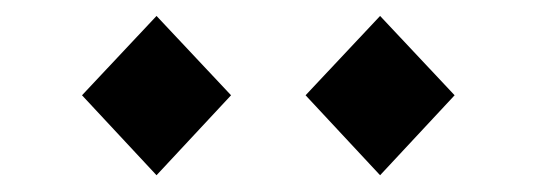

<svg xmlns="http://www.w3.org/2000/svg" viewBox="-20 -833 660 236"><path d="M80.8 -715.9 172.4 -813.4 264 -715.9 172.4 -617.6ZM355.6 -715.9 447.2 -813.4 538.8 -715.9 447.2 -617.6Z"/></svg>

Font: Monaspace Krypton Var ExLight
Style: Regular
Weight: 200
Designer: Riley Cran and the Lettermatic Team
Version: Version 1.200 (Monaspace Krypton Var)